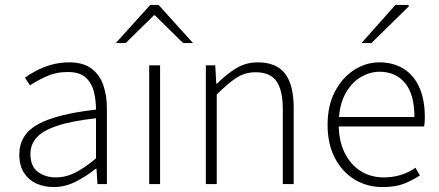

<svg xmlns="http://www.w3.org/2000/svg" viewBox="-20 -744 1775 776"><path d="M197 12Q159 12 127.5 -2Q96 -16 77 -45.5Q58 -75 58 -119Q58 -200 133 -241.5Q208 -283 368 -301Q368 -338 359.5 -373Q351 -408 326.5 -430.5Q302 -453 254 -453Q206 -453 166 -434.5Q126 -416 101 -399L81 -430Q98 -443 125 -457.5Q152 -472 186.5 -482Q221 -492 260 -492Q316 -492 349.5 -467Q383 -442 397.5 -400Q412 -358 412 -307V0H374L370 -62H367Q331 -33 287.5 -10.5Q244 12 197 12ZM205 -27Q246 -27 284.5 -46.5Q323 -66 368 -104V-266Q269 -255 211 -235.5Q153 -216 128 -188Q103 -160 103 -122Q103 -71 133.5 -49Q164 -27 205 -27Z M583 0V-480H627V0ZM448 -570 587 -724H621L760 -570H720L606 -682H602L488 -570Z M812 0V-480H850L854 -406H857Q894 -443 933.5 -467.5Q973 -492 1022 -492Q1097 -492 1132 -446.5Q1167 -401 1167 -308V0H1123V-302Q1123 -379 1097.5 -415.5Q1072 -452 1013 -452Q970 -452 935.5 -429.5Q901 -407 856 -362V0Z M1526 12Q1464 12 1414 -18Q1364 -48 1334 -104.5Q1304 -161 1304 -239Q1304 -318 1334 -374.5Q1364 -431 1411.5 -461.5Q1459 -492 1513 -492Q1570 -492 1611.5 -466Q1653 -440 1675 -390.5Q1697 -341 1697 -270Q1697 -262 1696.5 -252.5Q1696 -243 1694 -233H1331V-271H1655Q1655 -363 1617 -408.5Q1579 -454 1514 -454Q1474 -454 1436 -431Q1398 -408 1373.5 -360.5Q1349 -313 1349 -241Q1349 -175 1373 -126.5Q1397 -78 1438 -52.5Q1479 -27 1530 -27Q1569 -27 1601.5 -37.5Q1634 -48 1659 -66L1677 -35Q1649 -16 1614 -2Q1579 12 1526 12ZM1441 -570 1578 -724H1630L1633 -719L1481 -570Z"/></svg>

Font: Source Sans 3 ExtraLight Light
Style: Regular
Weight: 300
Version: Version 3.052;hotconv 1.1.0;makeotfexe 2.6.0